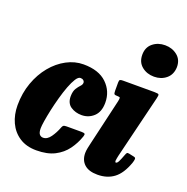

<svg xmlns="http://www.w3.org/2000/svg" viewBox="-140 -918 1043 1069"><g transform="rotate(20 381.0 -383.0)"><path d="M455 -370.5Q455 -316 425 -288.2Q395 -260.5 353.5 -260.5Q317 -260.5 289.2 -279Q261.5 -297.5 261.5 -339Q262 -369 272.5 -385.5Q283 -402 293 -412.2Q303 -422.5 303 -433Q303 -441.5 296.2 -447.2Q289.5 -453 278.5 -453Q265.5 -453 252.2 -432.2Q239 -411.5 226.2 -377.8Q213.5 -344 202.5 -304.2Q191.5 -264.5 183.2 -226.2Q175 -188 170.2 -158Q165.5 -128 165.5 -114Q165.5 -89.5 173.8 -79.2Q182 -69 195.5 -69Q220 -69 239.2 -96Q258.5 -123 271 -156.5Q274 -165.5 279 -169.2Q284 -173 298 -173H385.5Q401 -173 405 -169.2Q409 -165.5 404.5 -152.5Q389.5 -108.5 362.5 -71.5Q335.5 -34.5 292.2 -12.2Q249 10 184 10Q124.5 10 83.5 -17Q42.5 -44 21.5 -89.5Q0.5 -135 0.5 -191Q0.5 -263 22.8 -324.8Q45 -386.5 83 -432.5Q121 -478.5 169.2 -504.2Q217.5 -530 269 -530Q359.5 -530 407.2 -484Q455 -438 455 -370.5Z M557 -692.5Q557 -736.5 587 -761Q617 -785.5 659.5 -785.5Q701.5 -785.5 732 -761Q762.5 -736.5 762 -692.5Q760.5 -648.5 731 -624Q701.5 -599.5 659.5 -599.5Q617 -599.5 587 -624Q557 -648.5 557 -692.5ZM715.5 -491.5 624.5 -118Q623.5 -113 621.2 -101.8Q619 -90.5 619 -87Q619 -77.5 624 -77.5Q631.5 -77.5 638.8 -91.8Q646 -106 656 -133Q660.5 -145.5 664 -148.5Q667.5 -151.5 677 -149.5L707 -143Q718 -141 717.2 -131.5Q716.5 -122 712 -108.5Q687 -38.5 647.2 -8.8Q607.5 21 550 21Q498.5 21 472 -3.2Q445.5 -27.5 445.5 -69.5Q445.5 -82 448.8 -99Q452 -116 455 -127L519 -402.5Q522.5 -419 521.2 -423.8Q520 -428.5 508.5 -428.5H506Q491 -428.5 487.2 -432.5Q483.5 -436.5 483.5 -452V-500.5Q483.5 -514 488 -517Q492.5 -520 505.5 -520H691Q714 -520 717.2 -515.5Q720.5 -511 715.5 -491.5Z"/></g></svg>

Font: Besley* Condensed Heavy
Style: Italic
Weight: 800
Width: 3
Italic angle: -13°
Designer: Owen Earl
Foundry: indestructible type*
Version: Version 3.000; ttfautohint (v1.8.3)